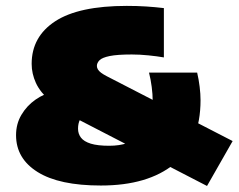

<svg xmlns="http://www.w3.org/2000/svg" viewBox="-20 -623 810 652"><path d="M683 8.5 255 -212.5Q189.5 -245.5 153 -277.5Q116.5 -309.5 102 -341.2Q87.5 -373 87.5 -406Q87.5 -498.5 167.5 -550.8Q247.5 -603 410.5 -603Q446 -603 476.5 -601Q507 -599 536.5 -595.5V-428Q514 -432 484 -435Q454 -438 427.5 -438Q378.5 -438 352.8 -432.8Q327 -427.5 318 -418.5Q309 -409.5 309 -399Q309 -393 312.5 -387.2Q316 -381.5 323.2 -376Q330.5 -370.5 342 -364.5L770 -144ZM322.5 7Q181 7 107.8 -38.8Q34.5 -84.5 34.5 -164Q34.5 -202.5 52.8 -233.2Q71 -264 100.8 -284.8Q130.5 -305.5 165.5 -313L269.5 -244Q258.5 -230.5 251.8 -217.2Q245 -204 245 -186Q245 -168.5 255 -155.5Q265 -142.5 288.2 -135.2Q311.5 -128 351 -128Q420 -128 459.2 -164.5Q498.5 -201 498.5 -281Q498.5 -302.5 495.2 -327.8Q492 -353 486 -376.5H649.5Q655 -353 658 -328.2Q661 -303.5 661 -283Q661 -139.5 571.8 -66.2Q482.5 7 322.5 7Z"/></svg>

Font: Encode Sans SC SemiExpanded Black
Style: Regular
Weight: 900
Width: 6
Designer: Multiple Designers
Foundry: Impallari Type
Version: Version 3.002